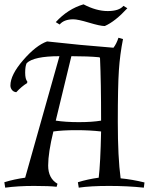

<svg xmlns="http://www.w3.org/2000/svg" viewBox="-74 -857 693 885"><path d="M311 -837Q370 -806 422.5 -806Q475 -806 495 -830L513 -819Q457 -758 409 -737Q388 -737 336.5 -752.5Q285 -768 264 -768Q221 -768 201 -744L183 -755Q239 -816 311 -837ZM482 -35Q535 -30 592 -16L589 8Q515 0 428.5 0Q342 0 289 8L285 -17Q330 -31 381 -38Q389 -104 392 -251Q340 -257 277.5 -257Q215 -257 172 -251Q148 -153 148 -94Q148 -35 191 -10L187 4Q156 0 82.5 0Q9 0 -50 8L-54 -17Q-9 -31 42 -38L200 -598Q82 -598 49 -566Q42 -552 42 -522Q42 -492 52 -481L51 -474Q26 -459 1 -432Q-11 -433 -18.5 -442Q-26 -451 -26 -463Q-26 -512 33 -580Q92 -648 143 -666Q294 -649 449 -637Q463 -655 472 -683L493 -677Q479 -607 474 -533Q469 -459 469 -295Q469 -131 482 -35ZM183 -301Q228 -294 289.5 -294Q351 -294 392 -301Q392 -478 387 -590L384 -593Q332 -598 255 -598Z"/></svg>

Font: Almendra SC
Style: Regular
Weight: 400
Designer: Ana Sanfelippo
Foundry: Ana Sanfelippo
Version: Version 1.002